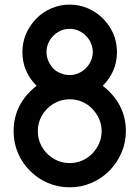

<svg xmlns="http://www.w3.org/2000/svg" viewBox="-20 -800 587 820"><path d="M136.2 -433.6Q75.7 -494.1 75.7 -577.6Q75.7 -619.6 91.8 -656.7Q108.4 -693.8 135.7 -721.2Q163.1 -749 199.7 -764.6Q236.3 -780.3 277.8 -780.3Q319.3 -780.3 356 -764.2Q392.6 -748 419.9 -720.7Q447.3 -693.4 463.9 -656.2Q479.5 -619.1 479.5 -577.6Q479.5 -494.6 418.9 -433.6Q517.6 -356 517.6 -239.7Q517.6 -190.4 498.5 -147Q479.5 -103.5 447.3 -70.8Q415 -38.1 371.1 -19Q327.1 0 277.8 0Q228 0 184.6 -18.6Q141.1 -37.1 108.4 -70.3Q75.2 -103 56.6 -146.5Q38.1 -189.9 38.1 -239.7Q38.1 -356.4 136.2 -433.6ZM277.8 -376Q249 -376 224.6 -365.2Q200.2 -354.5 181.6 -335.9Q163.1 -317.4 152.3 -293Q141.6 -268.1 141.6 -239.7Q141.6 -210.9 152.3 -186.5Q163.1 -162.1 181.6 -143.6Q200.2 -125 224.6 -114.3Q249 -103.5 277.8 -103.5Q306.2 -103.5 331.1 -114.3Q355.5 -125 374 -144Q392.6 -163.1 403.3 -187.5Q414.1 -211.9 414.1 -239.7Q414.1 -267.6 403.3 -292Q392.6 -316.4 374 -335.4Q355.5 -354.5 331.1 -365.2Q306.2 -376 277.8 -376ZM277.8 -676.8Q257.3 -676.8 239.3 -668.9Q221.7 -661.1 208 -647.5Q194.3 -633.8 186.5 -616.2Q178.7 -598.1 178.7 -577.6Q178.7 -557.6 186.5 -539.6Q194.3 -521.5 207 -507.8Q220.7 -494.1 238.8 -487.3Q256.8 -479.5 277.8 -479.5Q297.4 -479.5 315.4 -487.3Q333 -495.1 346.7 -508.8Q360.4 -522.5 368.2 -540Q376 -557.6 376.5 -577.6Q376 -598.1 368.2 -616.2Q360.4 -633.8 346.7 -647.5Q333 -661.1 315.4 -668.9Q297.9 -676.8 277.8 -676.8Z"/></svg>

Font: Comfortaa
Style: Bold
Weight: 700
Designer: Johan Aakerlund
Foundry: Johan Aakerlund
Version: Version 2.001; ttfautohint (v1.4.1)